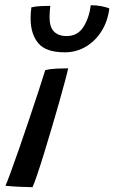

<svg xmlns="http://www.w3.org/2000/svg" viewBox="-20 -736 450 756"><path d="M108 1Q89.5 1 57.5 -0.5Q25.5 -2 1.5 -4.5Q7.5 -17.5 22.2 -57.8Q37 -98 56.2 -153.2Q75.5 -208.5 95.2 -267.5Q115 -326.5 131.8 -377.5Q148.5 -428.5 158 -459.5Q175 -464.5 202.5 -465.8Q230 -467 248.5 -467Q245 -450 235.2 -413.8Q225.5 -377.5 212 -329.8Q198.5 -282 183.2 -230.8Q168 -179.5 153.5 -132.2Q139 -85 127 -49.5Q115 -14 108 1ZM410.5 -703Q404.5 -653 380.2 -614Q356 -575 318.5 -552.5Q281 -530 235 -530Q160.5 -530 130.5 -566.2Q100.5 -602.5 100.5 -663.5Q100.5 -673.5 101.2 -684.8Q102 -696 103.5 -707Q118.5 -711 140.2 -712Q162 -713 178 -713Q177 -701.5 176 -690.5Q175 -679.5 175 -669.5Q175 -629.5 192.5 -611.8Q210 -594 242 -594Q285.5 -594 308.2 -629.5Q331 -665 337.5 -715.5Q360 -715.5 379.8 -711.5Q399.5 -707.5 410.5 -703Z"/></svg>

Font: Grandstander
Style: Italic
Weight: 400
Italic angle: -15°
Designer: Tyler Finck
Foundry: Etcetera Type Co
Version: Version 1.200; ttfautohint (v1.8.3)